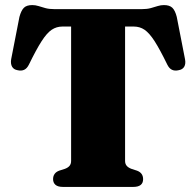

<svg xmlns="http://www.w3.org/2000/svg" viewBox="-20 -736 772 756"><path d="M195 -700H537.5Q559 -700 574 -704.2Q589 -708.5 601 -712.2Q613 -716 625.5 -716Q647.5 -716 658.5 -705.5Q669.5 -695 676 -669.5L708.5 -503Q712 -485 705.5 -473.5Q699 -462 683 -459.5Q668.5 -456 657.2 -461.2Q646 -466.5 638.5 -482Q609.5 -541.5 588.8 -573.8Q568 -606 549.2 -618.8Q530.5 -631.5 506.5 -631.5H472.5V-102.5Q472.5 -90.5 479 -83Q485.5 -75.5 498 -71L519.5 -64Q543.5 -55 543.5 -30.5Q543.5 0 504.5 0H228Q208 0 198.5 -8.2Q189 -16.5 189 -30.5Q189 -55 213 -64L235 -71Q247.5 -75.5 253.8 -83Q260 -90.5 260 -102.5V-631.5H226Q202.5 -631.5 183.5 -618.8Q164.5 -606 143.8 -573.8Q123 -541.5 94 -482Q86.5 -466.5 75.2 -461.2Q64 -456 49.5 -459.5Q34 -462 27.5 -473.5Q21 -485 24 -503L56.5 -669.5Q63.5 -695 74.2 -705.5Q85 -716 107 -716Q119.5 -716 131.5 -712.2Q143.5 -708.5 158.5 -704.2Q173.5 -700 195 -700Z"/></svg>

Font: Fraunces ExtraBold
Style: Regular
Weight: 800
Version: Version 1.000;[b76b70a41]